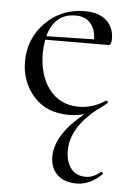

<svg xmlns="http://www.w3.org/2000/svg" viewBox="-50 -433 509 746"><g transform="rotate(5 204.5 -60.0)"><path d="M368 222Q370 220 373.5 224Q377 228 375 230Q329 275 277 275Q228 275 201 249Q174 223 174 179Q174 93 284 4Q252 12 224 12Q136 12 86 -44.5Q36 -101 36 -180Q36 -270 98 -332.5Q160 -395 251 -395Q305 -395 335 -368.5Q365 -342 365 -296Q365 -272 353 -272L107 -271Q102 -244 102 -219Q102 -132 144 -77.5Q186 -23 259 -23Q315 -23 363 -56Q364 -57 366.5 -55.5Q369 -54 370 -51.5Q371 -49 370 -47Q348 -28 329 -16Q232 63 232 149Q232 195 252.5 220.5Q273 246 311 246Q338 246 368 222ZM217 -375Q134 -375 110 -285L296 -289Q295 -330 274 -352.5Q253 -375 217 -375Z"/></g></svg>

Font: Cormorant
Style: Regular
Weight: 400
Designer: Christian Thalmann (Catharsis Fonts)
Version: Version 1.000;PS 001.000;hotconv 1.0.70;makeotf.lib2.5.58329